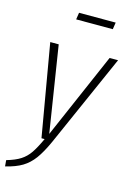

<svg xmlns="http://www.w3.org/2000/svg" viewBox="-148 -785 722 1053"><g transform="rotate(15 213.5 -258.5)"><path d="M206 4Q177 68 149.5 105.5Q122 143 85.5 165Q49 187 -9 201L-12 166Q37 152 66.5 133Q96 114 116.5 84Q137 54 162 0H144L54 -522H102L179 -34L391 -522H439ZM367 -679H159L165 -718H373Z"/></g></svg>

Font: Fira Sans Condensed ExtraLight
Style: Italic
Weight: 275
Width: 3
Italic angle: -8°
Designer: Carrois Corporate & Edenspiekermann AG
Foundry: Carrois Corporate GbR & Edenspiekermann AG
Version: Version 4.203